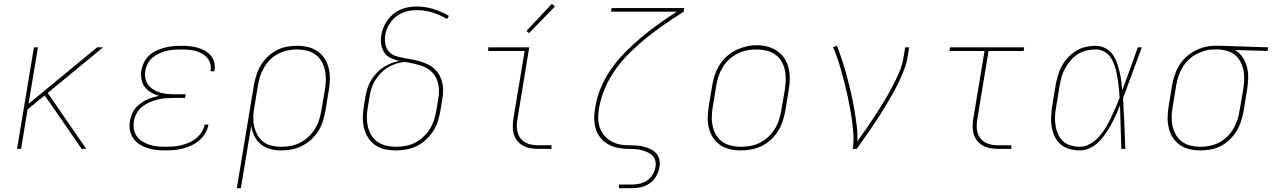

<svg xmlns="http://www.w3.org/2000/svg" viewBox="-20 -777 6640 1002"><path d="M69 0 157 -530H178L129 -235L487 -530H518L229 -292L430 0H406L298 -157L213 -279L124 -206L90 0Z M843 8Q819 8 795 5.5Q771 3 748.5 -4.5Q726 -12 707 -24.5Q688 -37 675 -56Q662 -75 658 -98.5Q654 -122 658 -146Q661 -163 667.5 -180Q674 -197 685.5 -211Q697 -225 712 -236Q727 -247 743 -255Q759 -263 776 -268Q793 -273 810 -277Q788 -283 768.5 -294.5Q749 -306 735.5 -323.5Q722 -341 718 -364.5Q714 -388 718 -411Q722 -433 732.5 -453.5Q743 -474 760 -489Q777 -504 798 -513.5Q819 -523 840.5 -528.5Q862 -534 883.5 -536Q905 -538 926 -538Q948 -538 969 -536Q990 -534 1010 -528.5Q1030 -523 1047.5 -513.5Q1065 -504 1078.5 -489Q1092 -474 1097.5 -454Q1103 -434 1100 -413Q1100 -411 1099.5 -409Q1099 -407 1098 -405H1078Q1078 -407 1078.5 -408.5Q1079 -410 1079 -412Q1082 -430 1076.5 -447.5Q1071 -465 1059.5 -477.5Q1048 -490 1032 -498.5Q1016 -507 999 -511.5Q982 -516 963.5 -517.5Q945 -519 926 -519Q907 -519 888 -517.5Q869 -516 849.5 -511.5Q830 -507 811.5 -498.5Q793 -490 777 -477Q761 -464 751.5 -446Q742 -428 739 -409Q735 -389 738.5 -369.5Q742 -350 753 -335Q764 -320 780 -310Q796 -300 814 -294.5Q832 -289 851.5 -287Q871 -285 891 -285H949L946 -266H888Q867 -266 845.5 -264.5Q824 -263 802.5 -257.5Q781 -252 760 -243Q739 -234 721.5 -220Q704 -206 693 -185.5Q682 -165 679 -144Q675 -123 679 -102Q683 -81 694.5 -65Q706 -49 723.5 -38.5Q741 -28 760.5 -21.5Q780 -15 801 -13Q822 -11 843 -11Q864 -11 884.5 -12.5Q905 -14 925.5 -19Q946 -24 966 -32.5Q986 -41 1003 -55Q1020 -69 1032 -87.5Q1044 -106 1048 -127H1068Q1064 -103 1051.5 -82Q1039 -61 1020.5 -45Q1002 -29 980 -18.5Q958 -8 935 -2Q912 4 889 6Q866 8 843 8Z M1216 205 1305 -333Q1310 -360 1318.5 -386.5Q1327 -413 1341.5 -437Q1356 -461 1377.5 -481.5Q1399 -502 1424 -515Q1449 -528 1476.5 -533Q1504 -538 1530 -538Q1559 -538 1587 -531.5Q1615 -525 1637.5 -509.5Q1660 -494 1674.5 -471Q1689 -448 1695.5 -421Q1702 -394 1701.5 -365Q1701 -336 1696 -307L1678 -197Q1673 -170 1664.5 -143Q1656 -116 1640.5 -92Q1625 -68 1603 -48Q1581 -28 1555 -15Q1529 -2 1502 3Q1475 8 1447 8Q1418 8 1390 0.5Q1362 -7 1341 -24.5Q1320 -42 1307.5 -67Q1295 -92 1291 -120L1237 205ZM1447 -11Q1472 -11 1497 -15.5Q1522 -20 1545.5 -32Q1569 -44 1589 -62.5Q1609 -81 1623 -103.5Q1637 -126 1645 -150.5Q1653 -175 1657 -200L1676 -310Q1680 -336 1680.5 -362Q1681 -388 1675.5 -412Q1670 -436 1657.5 -457.5Q1645 -479 1625.5 -493Q1606 -507 1581 -513Q1556 -519 1530 -519Q1506 -519 1481 -514Q1456 -509 1433 -497Q1410 -485 1391 -466.5Q1372 -448 1358.5 -425.5Q1345 -403 1337.5 -379Q1330 -355 1326 -330L1308 -221Q1303 -196 1302 -170Q1301 -144 1306 -120Q1311 -96 1322.5 -74.5Q1334 -53 1353 -38Q1372 -23 1396.5 -17Q1421 -11 1447 -11Z M2046 8Q2017 8 1989 2Q1961 -4 1938.5 -19.5Q1916 -35 1901 -58.5Q1886 -82 1879.5 -109Q1873 -136 1873.5 -165Q1874 -194 1879 -223L1887 -272Q1891 -294 1897.5 -315.5Q1904 -337 1916 -357Q1928 -377 1944 -394.5Q1960 -412 1979.5 -425Q1999 -438 2020.5 -446.5Q2042 -455 2064 -459Q2041 -464 2019.5 -474Q1998 -484 1985.5 -503Q1973 -522 1969.5 -546Q1966 -570 1970 -594Q1973 -614 1981.5 -634.5Q1990 -655 2003 -673Q2016 -691 2033.5 -705Q2051 -719 2071 -727.5Q2091 -736 2112 -739.5Q2133 -743 2154 -743Q2200 -743 2243 -729.5Q2286 -716 2323 -694L2313 -678Q2277 -699 2237.5 -711.5Q2198 -724 2155 -724Q2136 -724 2117.5 -721Q2099 -718 2081 -710.5Q2063 -703 2047.5 -691Q2032 -679 2020 -663Q2008 -647 2000.5 -629Q1993 -611 1990 -593Q1987 -570 1991 -547.5Q1995 -525 2009 -508.5Q2023 -492 2044.5 -485Q2066 -478 2088.5 -474Q2111 -470 2133 -466Q2155 -462 2176 -455.5Q2197 -449 2216.5 -439Q2236 -429 2251.5 -413.5Q2267 -398 2276.5 -378.5Q2286 -359 2290 -337Q2294 -315 2292 -291.5Q2290 -268 2286 -245L2278 -197Q2273 -169 2264.5 -142.5Q2256 -116 2240 -91.5Q2224 -67 2202 -47Q2180 -27 2154.5 -14.5Q2129 -2 2101 3Q2073 8 2046 8ZM2046 -11Q2071 -11 2096.5 -15.5Q2122 -20 2145.5 -32Q2169 -44 2189 -62.5Q2209 -81 2223 -103.5Q2237 -126 2245 -150.5Q2253 -175 2257 -200L2265 -248Q2269 -269 2270.5 -289Q2272 -309 2269 -329Q2266 -349 2258 -366.5Q2250 -384 2237 -398Q2224 -412 2207 -421.5Q2190 -431 2171.5 -436.5Q2153 -442 2133.5 -446Q2114 -450 2095 -454Q2071 -452 2048.5 -445Q2026 -438 2005 -425.5Q1984 -413 1967 -395.5Q1950 -378 1937.5 -357Q1925 -336 1918 -313.5Q1911 -291 1908 -269L1900 -220Q1895 -194 1894.5 -168Q1894 -142 1899.5 -117.5Q1905 -93 1917.5 -72Q1930 -51 1950 -37Q1970 -23 1995 -17Q2020 -11 2046 -11Z M2789 0Q2769 0 2748.5 -3.5Q2728 -7 2710.5 -16.5Q2693 -26 2680.5 -41Q2668 -56 2662 -75Q2656 -94 2656 -114.5Q2656 -135 2659 -156L2718 -511H2528V-530H2742L2680 -153Q2677 -135 2677 -117.5Q2677 -100 2682 -83.5Q2687 -67 2697.5 -54Q2708 -41 2722.5 -33Q2737 -25 2754.5 -22Q2772 -19 2789 -19H2858V0ZM2741 -604 2728 -616 2860 -757 2876 -743Z M3210 205V186H3280Q3300 186 3320.5 181Q3341 176 3359 163.5Q3377 151 3387.5 132Q3398 113 3401 93Q3404 76 3399.5 60Q3395 44 3383.5 33.5Q3372 23 3357 16.5Q3342 10 3326 6Q3310 2 3293.5 1Q3277 0 3260 0Q3243 0 3226 -2Q3209 -4 3193.5 -8Q3178 -12 3163.5 -19Q3149 -26 3136.5 -35.5Q3124 -45 3114 -57.5Q3104 -70 3097 -84Q3090 -98 3086.5 -114Q3083 -130 3081.5 -146.5Q3080 -163 3081.5 -180Q3083 -197 3086 -214Q3086 -214 3086 -214Q3086 -214 3086 -214Q3094 -267 3115.5 -318.5Q3137 -370 3169.5 -416.5Q3202 -463 3242.5 -504Q3283 -545 3327 -582Q3371 -619 3417.5 -652Q3464 -685 3512 -716H3169L3172 -735H3551L3548 -716Q3499 -685 3451 -652Q3403 -619 3357.5 -582.5Q3312 -546 3270 -505Q3228 -464 3194 -417Q3160 -370 3137.5 -317.5Q3115 -265 3106 -211Q3103 -192 3102 -172.5Q3101 -153 3104 -135Q3107 -117 3114.5 -100Q3122 -83 3133.5 -69.5Q3145 -56 3160 -46Q3175 -36 3192 -29.5Q3209 -23 3228 -21Q3247 -19 3266.5 -19Q3286 -19 3305 -17.5Q3324 -16 3342 -11Q3360 -6 3376.5 2Q3393 10 3405 23.5Q3417 37 3421 55.5Q3425 74 3422 93Q3418 117 3406 139.5Q3394 162 3373.5 177.5Q3353 193 3328.5 199Q3304 205 3280 205Z M3846 8Q3817 8 3789 1.5Q3761 -5 3738.5 -20Q3716 -35 3701 -58.5Q3686 -82 3679.5 -109Q3673 -136 3673.5 -165Q3674 -194 3679 -223L3697 -333Q3702 -361 3711 -387.5Q3720 -414 3735.5 -438.5Q3751 -463 3773 -483Q3795 -503 3821 -515.5Q3847 -528 3874.5 -534.5Q3902 -541 3929 -541Q3958 -541 3986 -533.5Q4014 -526 4036.5 -510.5Q4059 -495 4074 -472Q4089 -449 4095.5 -421.5Q4102 -394 4101.5 -365Q4101 -336 4096 -307L4078 -197Q4073 -169 4064 -142.5Q4055 -116 4039.5 -91.5Q4024 -67 4002 -47Q3980 -27 3954 -14.5Q3928 -2 3900.5 3Q3873 8 3846 8ZM3846 -11Q3871 -11 3896.5 -15.5Q3922 -20 3945.5 -32Q3969 -44 3989 -62.5Q4009 -81 4023 -103.5Q4037 -126 4045 -150.5Q4053 -175 4057 -200L4076 -310Q4080 -336 4080.5 -362.5Q4081 -389 4075.5 -413.5Q4070 -438 4057 -459Q4044 -480 4023.5 -494Q4003 -508 3978 -513.5Q3953 -519 3926 -519Q3901 -519 3876.5 -514Q3852 -509 3828.5 -497Q3805 -485 3785 -466.5Q3765 -448 3751.5 -426Q3738 -404 3730 -379.5Q3722 -355 3718 -330L3700 -220Q3695 -194 3694.5 -168Q3694 -142 3699.5 -117.5Q3705 -93 3717.5 -72Q3730 -51 3750 -37Q3770 -23 3795 -17Q3820 -11 3846 -11Z M4430 0Q4436 -35 4434 -70Q4432 -105 4427.5 -139Q4423 -173 4417 -206.5Q4411 -240 4404 -273Q4397 -306 4388.5 -339Q4380 -372 4371 -404.5Q4362 -437 4351.5 -468.5Q4341 -500 4328 -531L4348 -538Q4363 -499 4376 -459Q4389 -419 4400 -378Q4411 -337 4420.5 -295.5Q4430 -254 4437.5 -211.5Q4445 -169 4450.5 -126Q4456 -83 4454 -39Q4479 -74 4503 -108.5Q4527 -143 4550 -178.5Q4573 -214 4595 -250.5Q4617 -287 4636.5 -324Q4656 -361 4672.5 -399Q4689 -437 4695 -477L4704 -530H4725L4716 -477Q4711 -445 4698.5 -413.5Q4686 -382 4671.5 -351Q4657 -320 4640 -290Q4623 -260 4605.5 -230.5Q4588 -201 4569 -171.5Q4550 -142 4530.5 -113.5Q4511 -85 4491 -56.5Q4471 -28 4451 0Z M5189 0Q5169 0 5148.5 -3.5Q5128 -7 5110.5 -16.5Q5093 -26 5080.5 -41Q5068 -56 5062 -75Q5056 -94 5056 -114.5Q5056 -135 5059 -156L5118 -511H4935L4938 -530H5325L5322 -511H5139L5080 -153Q5077 -135 5077 -117.5Q5077 -100 5082 -83.5Q5087 -67 5097.5 -54Q5108 -41 5122.5 -33Q5137 -25 5154.5 -22Q5172 -19 5189 -19H5258V0Z M5615 8Q5588 8 5561.5 0.5Q5535 -7 5515.5 -23.5Q5496 -40 5484.5 -64Q5473 -88 5468.5 -114Q5464 -140 5465.5 -168Q5467 -196 5471 -223L5489 -333Q5494 -359 5501.5 -384.5Q5509 -410 5522 -433.5Q5535 -457 5554 -477.5Q5573 -498 5596.5 -512Q5620 -526 5646 -532Q5672 -538 5698 -538Q5724 -538 5746.5 -526.5Q5769 -515 5784 -496Q5799 -477 5807.5 -453.5Q5816 -430 5822 -405.5Q5828 -381 5831.5 -356Q5835 -331 5837 -306Q5858 -362 5878 -418Q5898 -474 5918 -530H5939Q5914 -464 5890 -397.5Q5866 -331 5841 -265Q5845 -199 5847.5 -132.5Q5850 -66 5853 0H5832Q5830 -57 5828.5 -113.5Q5827 -170 5825 -226Q5815 -201 5803.5 -176Q5792 -151 5778.5 -126.5Q5765 -102 5749 -78.5Q5733 -55 5713 -35.5Q5693 -16 5667.5 -4Q5642 8 5615 8ZM5615 -11Q5643 -11 5669 -26Q5695 -41 5715 -63Q5735 -85 5750 -110Q5765 -135 5777.5 -161.5Q5790 -188 5801.5 -214.5Q5813 -241 5823 -268Q5822 -288 5820 -307.5Q5818 -327 5815.5 -346.5Q5813 -366 5809.5 -385Q5806 -404 5800.5 -422.5Q5795 -441 5787 -458.5Q5779 -476 5766.5 -489.5Q5754 -503 5736 -511Q5718 -519 5698 -519Q5675 -519 5651 -513.5Q5627 -508 5606 -495Q5585 -482 5568 -462.5Q5551 -443 5539 -421.5Q5527 -400 5520.5 -377Q5514 -354 5510 -330L5492 -220Q5487 -196 5486 -171Q5485 -146 5488.5 -122.5Q5492 -99 5501.5 -77.5Q5511 -56 5527.5 -40.5Q5544 -25 5567.5 -18Q5591 -11 5615 -11Z M6245 8Q6216 8 6188 1.5Q6160 -5 6137.5 -20.5Q6115 -36 6100.5 -59Q6086 -82 6079.5 -109Q6073 -136 6073.5 -165Q6074 -194 6079 -223L6097 -333Q6102 -360 6110.5 -385.5Q6119 -411 6133.5 -435Q6148 -459 6169 -478.5Q6190 -498 6214.5 -511Q6239 -524 6265.5 -531Q6292 -538 6318 -538Q6322 -538 6325.5 -538Q6329 -538 6333 -538Q6337 -538 6341 -538Q6345 -538 6349 -538L6598 -530L6595 -511L6425 -516Q6449 -502 6465 -478Q6481 -454 6488 -425.5Q6495 -397 6494 -367Q6493 -337 6488 -307L6470 -197Q6465 -170 6456.5 -143.5Q6448 -117 6433.5 -93Q6419 -69 6397.5 -48.5Q6376 -28 6351 -15Q6326 -2 6298.5 3Q6271 8 6245 8ZM6245 -11Q6269 -11 6294 -16Q6319 -21 6342 -33Q6365 -45 6384 -63.5Q6403 -82 6416.5 -104.5Q6430 -127 6437.5 -151Q6445 -175 6449 -200L6468 -310Q6472 -334 6473 -358.5Q6474 -383 6470 -406Q6466 -429 6456 -450Q6446 -471 6429.5 -486.5Q6413 -502 6390.5 -509.5Q6368 -517 6344 -519H6330Q6326 -519 6323 -519Q6320 -519 6317 -519Q6293 -519 6269 -512.5Q6245 -506 6222.5 -494Q6200 -482 6181.5 -463.5Q6163 -445 6150 -423Q6137 -401 6129.5 -377.5Q6122 -354 6118 -330L6100 -220Q6095 -194 6094.5 -168Q6094 -142 6099.5 -118Q6105 -94 6117.5 -72.5Q6130 -51 6149.5 -37Q6169 -23 6194 -17Q6219 -11 6245 -11Z"/></svg>

Font: Iosevka Slab ThExObl
Style: Regular
Weight: 100
Width: 7
Italic angle: -9°
Monospace: yes
Designer: Belleve Invis
Foundry: Belleve Invis
Version: Version 11.1.1; ttfautohint (v1.8.3)